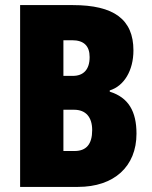

<svg xmlns="http://www.w3.org/2000/svg" viewBox="-20 -734 598 754"><path d="M266 -714H59V0H286C428 0 516 -80 516 -209C516 -296 485 -351 411 -374V-379C467 -396 504 -457 504 -536C504 -658 427 -714 266 -714ZM266 -436H229V-576H263C309 -576 332 -554 332 -510C332 -461 308 -436 266 -436ZM229 -303H271C317 -303 342 -274 342 -223C342 -168 319 -141 273 -141H229Z"/></svg>

Font: Noto Sans Thai ExtCond Blk
Style: Regular
Weight: 900
Width: 2
Designer: Monotype Design Team
Foundry: Monotype Imaging Inc.
Version: Version 2.002